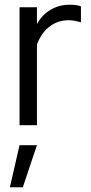

<svg xmlns="http://www.w3.org/2000/svg" viewBox="-20 -532 386 816"><path d="M63 0V-501H137V-430Q159 -469 195 -490.5Q231 -512 277 -512Q291 -512 302 -510.5Q313 -509 324 -505V-437Q311 -441 298 -443.5Q285 -446 272 -446Q226 -446 191 -419.5Q156 -393 137 -343V0ZM63 85H137L77 264H22Z"/></svg>

Font: Red Hat Display
Style: Regular
Weight: 400
Designer: Pentagram / MCKL
Foundry: Pentagram / MCKL
Version: Version 1.003; Red Hat Display